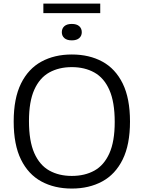

<svg xmlns="http://www.w3.org/2000/svg" viewBox="-20 -1058 814 1087"><path d="M386.5 9.5Q288 9.5 214 -30.8Q140 -71 98.8 -154.8Q57.5 -238.5 57.5 -370Q57.5 -501.5 99 -585.2Q140.5 -669 214.5 -709.2Q288.5 -749.5 386.5 -749.5Q485.5 -749.5 559.5 -709.2Q633.5 -669 674.8 -585Q716 -501 716 -370Q716 -239 674.5 -155Q633 -71 558.8 -30.8Q484.5 9.5 386.5 9.5ZM386.5 -62Q460 -62 514.5 -92.2Q569 -122.5 599.2 -189.8Q629.5 -257 629.5 -367.5Q629.5 -480.5 599.2 -548.8Q569 -617 514.2 -647.5Q459.5 -678 386.5 -678Q314 -678 259.2 -647.8Q204.5 -617.5 174.2 -550.2Q144 -483 144 -372.5Q144 -259.5 174.2 -191.2Q204.5 -123 259 -92.5Q313.5 -62 386.5 -62ZM386.5 -829.5Q359 -829.5 344.5 -842.2Q330 -855 330 -875.5Q330 -897 344.5 -909.8Q359 -922.5 386.5 -922.5Q414 -922.5 428.5 -909.8Q443 -897 443 -875.5Q443 -855 428.5 -842.2Q414 -829.5 386.5 -829.5ZM225.5 -983.5V-1037.5H547.5V-983.5Z"/></svg>

Font: Encode Sans SC SemiExpanded
Style: Regular
Weight: 400
Width: 6
Designer: Multiple Designers
Foundry: Impallari Type
Version: Version 3.002